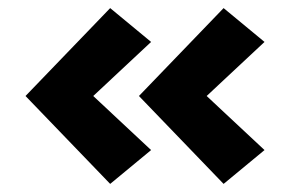

<svg xmlns="http://www.w3.org/2000/svg" viewBox="-20 -512 716 474"><path d="M192 -258 353 -408.5 252 -492 43 -275 252 -58 353 -141.5 192 -292ZM472 -258 633 -408.5 532 -492 323 -275 532 -58 633 -141.5 472 -292Z"/></svg>

Font: Karla ExtraBold
Style: Regular
Weight: 800
Designer: Jonathan Pinhorn
Version: Version 2.001